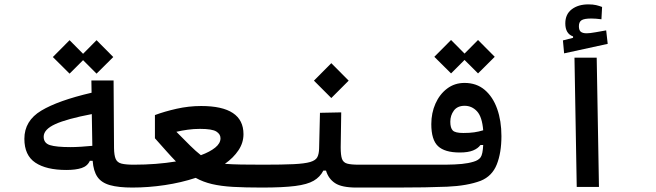

<svg xmlns="http://www.w3.org/2000/svg" viewBox="-20 -846 2970 869"><path d="M280.3 -76.7Q189.5 -76.7 139.9 -109.9Q90.3 -143.1 90.3 -217.8Q90.3 -299.3 166.7 -345.2Q243.2 -391.1 394.5 -426.3L393.6 -481.9H494.1L496.1 -175.8Q496.6 -142.6 503.7 -126.5Q510.7 -110.4 530 -105.5Q549.3 -100.6 585.9 -100.6Q606.4 -100.6 614.5 -91.1Q622.6 -81.5 622.6 -56.2Q622.6 -26.9 613.8 -12Q605 2.9 580.1 2.9Q516.1 2.9 477.5 -8.1Q439 -19 420.9 -45.4Q402.8 -71.8 399.4 -118.2H386.7Q376 -94.2 349.1 -85.4Q322.3 -76.7 280.3 -76.7ZM395.5 -329.6Q282.7 -308.1 230.2 -284.2Q177.7 -260.3 177.7 -227.1Q177.7 -198.2 206.1 -189.2Q234.4 -180.2 299.3 -180.2Q319.8 -180.2 346.9 -181.9Q374 -183.6 397.9 -186ZM417 -512.7 356 -573.7 294.9 -512.7 219.2 -587.9 294.9 -664.1 356 -602.5 417 -664.1 492.7 -587.9Z M578.1 2.9 585.9 -100.6Q687.5 -100.6 776.4 -115.2Q755.4 -136.7 733.4 -161.6Q711.4 -186.5 681.2 -220.2V-325.2Q724.1 -341.3 779.3 -353.8Q834.5 -366.2 890.6 -366.2Q1082 -366.2 1082 -238.8Q1082 -199.7 1059.3 -165.8Q1036.6 -131.8 998 -104.5Q1028.8 -102.1 1072 -101.3Q1115.2 -100.6 1172.9 -100.6Q1211.4 -100.6 1220.9 -90.6Q1230.5 -80.6 1230.5 -53.2Q1230.5 -22.9 1217.5 -10Q1204.6 2.9 1165 2.9Q1089.4 2.9 1034.7 -0.2Q980 -3.4 939.5 -12.9Q898.9 -22.5 865.7 -41Q800.8 -19.5 726.3 -8.3Q651.9 2.9 578.1 2.9ZM889.2 -143.6Q930.2 -158.7 954.1 -178Q978 -197.3 978 -220.2Q978 -238.8 959.2 -250.7Q940.4 -262.7 885.3 -262.7Q856.4 -262.7 830.1 -259Q803.7 -255.4 778.3 -249.5Q815.9 -211.4 840.8 -186.8Q865.7 -162.1 889.2 -143.6Z M1166 2.9 1171.9 -100.6Q1258.3 -100.6 1308.8 -103Q1359.4 -105.5 1384 -112.8Q1408.7 -120.1 1416.3 -134.8Q1423.8 -149.4 1424.3 -174.3L1428.2 -335.4L1524.4 -337.4L1522 -179.2Q1522 -143.6 1527.8 -127Q1533.7 -110.4 1551.3 -105.5Q1568.8 -100.6 1604.5 -100.6H1757.8Q1776.4 -100.6 1785.4 -87.6Q1794.4 -74.7 1794.4 -56.2Q1794.4 -22 1782 -9.5Q1769.5 2.9 1752 2.9H1593.3Q1526.9 2.9 1496.6 -17.1Q1466.3 -37.1 1455.6 -73.7H1443.4Q1428.7 -44.9 1399.9 -28.1Q1371.1 -11.2 1315.9 -4.2Q1260.7 2.9 1166 2.9ZM1479.5 -402.3 1400.9 -481 1479.5 -560.1 1558.1 -481Z M1749.5 2.9 1757.3 -100.6Q1793.9 -100.6 1825.7 -100.6Q1856.9 -100.6 1884.3 -100.6Q1951.7 -100.1 1996.1 -100.6Q2040.5 -101.1 2070.3 -104Q2100.1 -106.9 2124 -114.3Q2145.5 -120.6 2155.3 -134Q2165 -147.5 2167 -189.9L2154.3 -189.5Q2143.6 -174.3 2121.1 -165Q2098.6 -155.8 2061 -155.8Q1992.7 -155.8 1962.4 -184.6Q1932.1 -213.4 1932.1 -284.2Q1932.1 -334.5 1950.9 -377Q1969.7 -419.4 2003.7 -445.1Q2037.6 -470.7 2082.5 -470.7Q2136.7 -470.7 2173.8 -439.2Q2210.9 -407.7 2230.2 -353.3Q2249.5 -298.8 2249.5 -230Q2249.5 -154.8 2228.5 -101.8Q2207.5 -48.8 2155.8 -27.8Q2095.2 -4.9 2003.9 -1Q1912.6 2.9 1774.4 2.9Q1768.1 2.9 1762.2 2.9Q1755.9 2.9 1749.5 2.9ZM2167 -256.3Q2162.1 -317.4 2138.9 -342.3Q2115.7 -367.2 2083 -367.2Q2050.3 -367.2 2034.2 -345.5Q2018.1 -323.7 2018.1 -294.9Q2018.1 -267.1 2029.1 -255.6Q2040 -244.1 2077.1 -244.1Q2105.5 -244.1 2126 -247.1Q2146.5 -250 2167 -256.3ZM2143.6 -513.7 2082.5 -574.7 2021.5 -513.7 1945.8 -588.9 2021.5 -665 2082.5 -603.5 2143.6 -665 2219.2 -588.9Z M2590.3 0 2580.1 -585H2680.7L2690.9 0ZM2533.2 -604.5 2527.8 -663.1 2573.7 -674.8V-681.2Q2538.6 -693.4 2538.6 -740.2Q2538.6 -781.7 2567.9 -804Q2597.2 -826.2 2643.1 -826.2Q2663.6 -826.2 2678.2 -822.8Q2692.9 -819.3 2705.1 -814.5L2702.1 -758.8Q2675.8 -762.2 2656.2 -762.2Q2624 -762.2 2612.1 -754.4Q2600.1 -746.6 2600.1 -727.5Q2600.1 -709 2608.9 -702.1Q2617.7 -695.3 2635.3 -695.3Q2649.4 -695.3 2675.5 -700Q2701.7 -704.6 2723.6 -708.5L2730.5 -647.5Z"/></svg>

Font: CaskaydiaMono NF
Style: Regular
Weight: 400
Designer: Aaron Bell
Foundry: Saja Typeworks
Version: Version 2111.001; ttfautohint (v1.8.4);Nerd Fonts 3.1.1